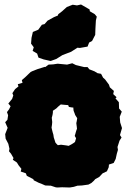

<svg xmlns="http://www.w3.org/2000/svg" viewBox="-20 -809 570 853"><path d="M234 24 227 23 206 16 181 15 163 7 152 3 130 -8 128 -13 99 -28 95 -39 72 -47 75 -59 63 -74 55 -87 37 -99 40 -107 29 -126 20 -137 22 -148 17 -170 5 -193 3 -213 14 -241 3 -266 13 -277 16 -297 11 -311 20 -323 27 -337 17 -349 34 -370 39 -385 35 -395 47 -413 62 -425 59 -435 80 -441 77 -453 92 -466 116 -489 124 -493 147 -502 179 -512 181 -511 196 -522 216 -523 236 -526 278 -522 301 -528 317 -520 354 -511H369L377 -501L400 -492L413 -484L429 -481L438 -464L447 -456L464 -433L468 -421L486 -405L483 -391L498 -377L493 -372L508 -355L509 -327L521 -313L512 -290L514 -265L522 -240L513 -209L520 -198L511 -184L502 -156L504 -143L499 -126L494 -103L485 -85L464 -78L463 -66L455 -48L436 -39L421 -23L403 -13L397 -6L386 4L373 11L344 15L324 16L308 21L290 24L256 23ZM285 -161 298 -168 306 -173 313 -178 316 -188 318 -195 312 -205 315 -215 316 -219 319 -229 322 -237 321 -247 320 -254 319 -262 321 -271 323 -284 314 -298 312 -304 307 -317 306 -326V-331L297 -332L286 -334L283 -342L270 -343L259 -344L250 -345L238 -335L231 -328L224 -323L215 -317V-310L214 -302L212 -293L210 -286L211 -276L212 -267L211 -255L209 -242L211 -233L214 -221L217 -211L219 -198L223 -186L226 -176L231 -170L237 -164L251 -166L259 -165L274 -163ZM205 -538 174 -545 151 -553 145 -571 125 -583 130 -599 118 -615 120 -641 126 -667 150 -677 166 -699 178 -702 191 -717 220 -733 237 -740 239 -746 256 -759 277 -778 303 -788 322 -785 340 -789 378 -767 379 -759 401 -746 410 -735 406 -718 404 -682 403 -654 389 -627 376 -620 369 -602 335 -596 324 -597 296 -579 257 -564 230 -547Z"/></svg>

Font: Winky Rough Black
Style: Regular
Weight: 900
Designer: Simon Atzbach
Foundry: typofactur
Version: Version 1.206; ttfautohint (v1.8.4.7-5d5b)